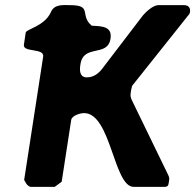

<svg xmlns="http://www.w3.org/2000/svg" viewBox="-20 -727 760 747"><path d="M252 -707C226 -707 192 -712 178 -680C154 -625 82 -614 80 -600L73 -553C68 -522 153 -541 148 -507L74 -27C74 -26 80 -17 82 -13C85 -8 93 0 100 0H193L220 -20L257 -260C260 -279 295 -287 307 -287C412 -287 422 0 500 0H620C636 0 635 -9 637 -19C639 -33 640 -34 634 -47L498 -327C487 -349 486 -352 490 -376C491 -380 494 -393 494 -393L717 -673C717 -674 719 -678 719 -679C722 -696 714 -707 696 -707H596C575 -707 546 -679 536 -667L378 -460C362 -439 342 -426 318 -426C289 -426 289 -454 293 -477C305 -557 399 -503 410 -577C417 -624 378 -625 337 -627C288 -668 342 -707 252 -707Z"/></svg>

Font: Asimov Print
Style: CIt
Weight: 500
Designer: Google
Version: Version 2.000980: 2014